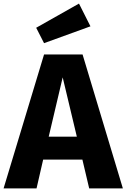

<svg xmlns="http://www.w3.org/2000/svg" viewBox="-34 -1052 706 1072"><path d="M471 -905 407 -1032 168 -897 212 -811ZM464 0H652L427 -748H212L-14 0H170L207 -161H426ZM238 -289 316 -620 395 -289Z"/></svg>

Font: Glow Sans SC Normal ExtraBold
Style: Regular
Weight: 800
Designer: Ryoko NISHIZUKA (kana, bopomofo & ideographs); Paul D. Hunt (Latin, Greek & Cyrillic); Sandoll Communications, Soo-young
Version: Version 0.93